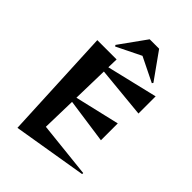

<svg xmlns="http://www.w3.org/2000/svg" viewBox="-295 -1150 1280 1280"><g transform="rotate(45 344.5 -510.5)"><path d="M88 -780H270L268 -704L628 -790V-628L267 -663L261 -410L577 -484V-325L260 -370L254 -129L648 -87V-77L125 10ZM331 -1031H420L554 -843L548 -834L375 -919L202 -834L196 -843Z"/></g></svg>

Font: Tiejili SC
Style: Regular
Weight: 400
Designer: Buernia
Foundry: Ershou Xiaoxi Press
Version: Version 1.100